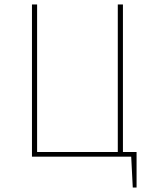

<svg xmlns="http://www.w3.org/2000/svg" viewBox="-20 -701 693 859"><path d="M591 -21V138H574L567 0H123V-681H146V-21H507V-681H530V-21Z"/></svg>

Font: Fira Sans Thin
Style: Regular
Weight: 100
Designer: bBox Type GmbH & Carrois Corporate GbR & Edenspiekermann AG
Foundry: bBox Type GmbH & Carrois Corporate GbR & Edenspiekermann AG
Version: Version 4.301